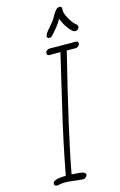

<svg xmlns="http://www.w3.org/2000/svg" viewBox="-176 -1301 865 1380"><g transform="rotate(-15 256.0 -610.5)"><path d="M200 4Q154 -2 130 -2Q101 -2 74 5H69Q59 5 54 0Q49 -5 49 -12Q49 -30 74 -38Q99 -46 147 -46Q194 -297 252 -539L299 -740Q334 -889 340 -915H259Q240 -915 240 -934Q240 -943 249.5 -951.5Q259 -960 271 -960Q395 -960 426 -959H469Q484 -955 484 -943Q484 -933 476 -924.5Q468 -916 457 -914Q422 -914 407.5 -914.5Q393 -915 387 -915Q241 -327 190 -45Q252 -43 272.5 -36.5Q293 -30 293 -16Q293 -9 284 0Q275 9 264 10Q244 10 200 4ZM393 -1150Q390 -1146 386 -1138Q373 -1110 309 -1040Q300 -1034 292 -1034Q274 -1034 274 -1050Q274 -1067 310 -1106Q348 -1150 356 -1167Q373 -1197 386.5 -1214Q400 -1231 416 -1231Q434 -1231 434 -1212L433 -1200Q433 -1176 457 -1134Q481 -1092 508 -1073Q512 -1066 512 -1058Q512 -1048 503.5 -1040.5Q495 -1033 484 -1033Q464 -1033 436 -1070Q408 -1107 393 -1150Z"/></g></svg>

Font: Bad Script
Style: Regular
Weight: 400
Italic angle: -10°
Designer: Roman Shchyukin (Gaslight Type Foundry), Cyreal (Charset Expansion)
Foundry: Gaslight
Version: Version 2.000